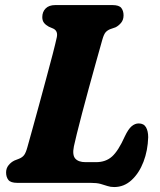

<svg xmlns="http://www.w3.org/2000/svg" viewBox="-20 -720 630 756"><path d="M336.5 0H48Q22 0 13 -11.5Q4 -23 4 -41Q4 -57.5 13.8 -69.5Q23.5 -81.5 37 -88L55 -95Q68.5 -100.5 75.2 -109.8Q82 -119 88 -141Q95 -166 107.2 -210Q119.5 -254 133.8 -306.8Q148 -359.5 162.2 -411.8Q176.5 -464 187.5 -506.8Q198.5 -549.5 203.5 -572.5Q209 -597.5 190.5 -607L172 -615Q160 -621.5 153.2 -630.2Q146.5 -639 146.5 -652.5Q146.5 -673.5 159.8 -686.8Q173 -700 197.5 -700H423Q449 -700 457.8 -688.5Q466.5 -677 466.5 -659.5Q466.5 -642 456.8 -630.2Q447 -618.5 435 -612.5L413.5 -605Q402.5 -600.5 395.8 -592.8Q389 -585 383 -564Q371.5 -523 357.5 -473.2Q343.5 -423.5 329.5 -372Q315.5 -320.5 303.2 -274Q291 -227.5 282.5 -193Q274 -158.5 271 -144Q264 -109.5 276.5 -95.5Q289 -81.5 317 -81.5H358Q396.5 -81.5 421.2 -103.8Q446 -126 471.5 -183Q485 -211.5 498.2 -222.8Q511.5 -234 526 -234Q546 -234 554.8 -219Q563.5 -204 563.5 -179.5Q562 -127.5 545 -83Q528 -38.5 498.2 -11Q468.5 16.5 429.5 16.5Q415 16.5 403.2 12.5Q391.5 8.5 376.2 4.2Q361 0 336.5 0Z"/></svg>

Font: Fraunces 72pt SuperSoft
Style: Bold Italic
Weight: 700
Italic angle: -16°
Version: Version 1.000;[0bf87f6ff]